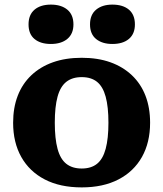

<svg xmlns="http://www.w3.org/2000/svg" viewBox="-20 -802 709 834"><path d="M299 -696Q299 -655 272.5 -633Q246 -611 201 -611Q156 -611 130 -632.5Q104 -654 104 -696Q104 -738 130 -760Q156 -782 201 -782Q246 -782 272.5 -760Q299 -738 299 -696ZM566 -696Q566 -655 540 -633Q514 -611 468 -611Q424 -611 397.5 -632.5Q371 -654 371 -696Q371 -738 397.5 -760Q424 -782 468 -782Q514 -782 540 -760Q566 -738 566 -696ZM632 -269Q632 -183 596.5 -120Q561 -57 494.5 -22.5Q428 12 335 12Q241 12 174.5 -22.5Q108 -57 72.5 -120Q37 -183 37 -269Q37 -334 57 -386Q77 -438 116 -475Q155 -512 210 -531.5Q265 -551 335 -551Q405 -551 459.5 -531.5Q514 -512 553 -475Q592 -438 612 -386Q632 -334 632 -269ZM218 -269Q218 -200 230 -155.5Q242 -111 268 -90.5Q294 -70 335 -70Q376 -70 401.5 -90.5Q427 -111 439 -155.5Q451 -200 451 -269Q451 -338 439 -382Q427 -426 401.5 -446.5Q376 -467 335 -467Q294 -467 268 -446.5Q242 -426 230 -382Q218 -338 218 -269Z"/></svg>

Font: Roboto Serif
Style: Bold
Weight: 700
Designer: Greg Gazdowicz
Foundry: Commercial Type
Version: Version 1.008